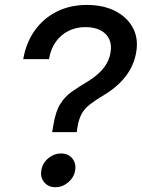

<svg xmlns="http://www.w3.org/2000/svg" viewBox="-20 -759 581 787"><path d="M193.8 -217.3 198.7 -246.6Q208 -301.8 226.8 -332.3Q245.6 -362.8 273.9 -382.8Q302.2 -402.8 340.3 -425.3Q382.8 -451.7 405.5 -481.2Q428.2 -510.7 433.1 -543.5Q438.5 -575.7 427.5 -598.9Q416.5 -622.1 391.6 -635Q366.7 -647.9 330.1 -647.9Q292 -647.9 260.7 -632.3Q229.5 -616.7 208.7 -587.6Q188 -558.6 180.7 -516.6H75.2Q86.9 -584 122.3 -633.8Q157.7 -683.6 212.4 -711.2Q267.1 -738.8 335.9 -738.8Q402.3 -738.8 451.2 -714.4Q500 -689.9 523.9 -646.5Q547.9 -603 538.6 -546.9Q529.8 -491.7 496.1 -447.5Q462.4 -403.3 407.2 -370.1Q372.1 -349.1 349.9 -332Q327.6 -314.9 315.7 -294.2Q303.7 -273.4 297.9 -239.7L294.4 -217.3ZM207 8.3Q178.2 8.3 161.4 -11.7Q144.5 -31.7 149.4 -60.5Q153.8 -89.8 177.5 -109.9Q201.2 -129.9 230.5 -129.9Q259.8 -129.9 276.1 -109.9Q292.5 -89.8 288.1 -60.5Q283.2 -31.7 259.8 -11.7Q236.3 8.3 207 8.3Z"/></svg>

Font: Inter 28pt Medium
Style: Italic
Weight: 500
Italic angle: -9.3988°
Designer: Rasmus Andersson
Foundry: rsms
Version: Version 4.001;git-66647c0bb